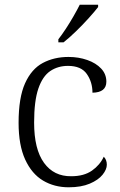

<svg xmlns="http://www.w3.org/2000/svg" viewBox="-20 -786 512 816"><path d="M272 10Q211 10 163 -18.5Q115 -47 87 -108Q59 -169 59 -264Q59 -371 86.5 -432Q114 -493 162 -518.5Q210 -544 271 -544Q314 -544 351 -531Q388 -518 410 -494.5Q432 -471 432 -439Q432 -393 373 -392Q373 -437 349 -471.5Q325 -506 269 -506Q226 -506 193.5 -484Q161 -462 143 -409.5Q125 -357 125 -265Q125 -152 167 -94Q209 -36 283 -37Q337 -37 371 -61Q405 -85 421 -120Q434 -107 434 -86Q434 -66 416 -43.5Q398 -21 361.5 -5.5Q325 10 272 10ZM228 -619Q243 -638 260 -664Q277 -690 292.5 -717Q308 -744 319 -766H397V-756Q384 -739 358 -710Q332 -681 302.5 -652.5Q273 -624 250 -606H228Z"/></svg>

Font: Noto Serif Sinhala Light
Style: Regular
Weight: 300
Designer: Jelle Bosma - Monotype Design Team
Foundry: Monotype Imaging Inc.
Version: Version 2.007; ttfautohint (v1.8.4.7-5d5b)